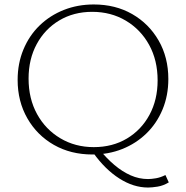

<svg xmlns="http://www.w3.org/2000/svg" viewBox="-20 -685 833 860"><path d="M394 7Q297 7 221.5 -36Q146 -79 102.5 -155Q59 -231 59 -327Q59 -401 85 -463.5Q111 -526 157.5 -571Q204 -616 266 -640.5Q328 -665 400 -665Q497 -665 572 -622Q647 -579 690.5 -503.5Q734 -428 734 -331Q734 -257 708 -194.5Q682 -132 635.5 -87Q589 -42 527.5 -17.5Q466 7 394 7ZM400 -26Q484 -26 548.5 -64.5Q613 -103 649.5 -170.5Q686 -238 686 -325Q686 -415 648 -484Q610 -553 543.5 -592.5Q477 -632 393 -632Q310 -632 245.5 -593.5Q181 -555 144.5 -487.5Q108 -420 108 -333Q108 -243 146 -174Q184 -105 250.5 -65.5Q317 -26 400 -26ZM425 -16Q457 24 492.5 54Q528 84 565.5 100.5Q603 117 643 117Q658 117 678.5 113.5Q699 110 721 99L736 132Q711 147 685.5 151Q660 155 643 155Q578 155 514.5 114.5Q451 74 398 0Z"/></svg>

Font: Ysabeau ExtraLight
Style: Regular
Weight: 250
Designer: Christian Thalmann (Catharsis Fonts)
Version: Version 2.002